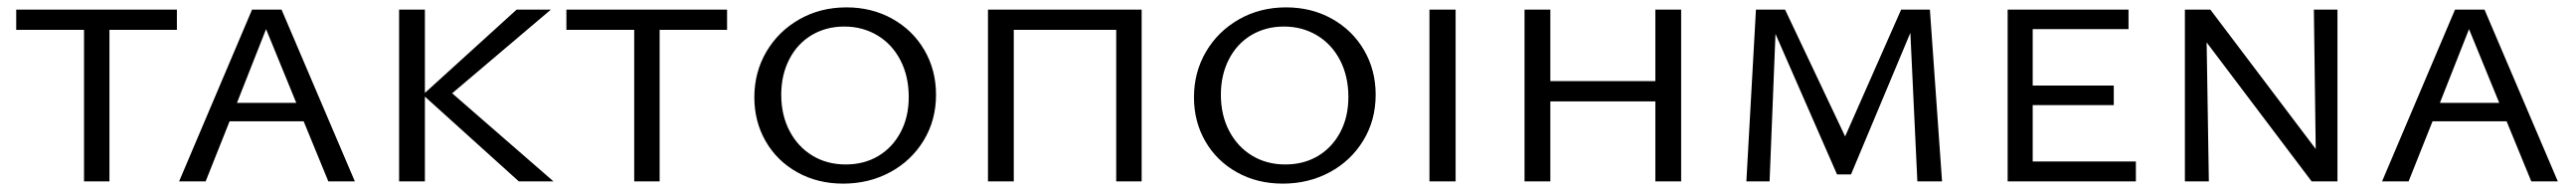

<svg xmlns="http://www.w3.org/2000/svg" viewBox="-20 -492 6990 518"><path d="M460 -411H277V0H208V-411H24V-466H460Z M804 -163H603L538 0H466L664 -466H744L943 0H871ZM784 -213 702 -413 623 -213Z M1388 0 1133 -230V0H1063V-466H1133V-240L1382 -466H1475L1207 -239L1482 0Z M1953 -411H1770V0H1701V-411H1517V-466H1953Z M2027 -228Q2027 -296 2059.5 -351.5Q2092 -407 2149 -439.5Q2206 -472 2277 -472Q2346 -472 2401.5 -441Q2457 -410 2488.5 -356Q2520 -302 2520 -235Q2520 -166 2486.5 -111Q2453 -56 2395.5 -25Q2338 6 2268 6Q2199 6 2144 -24.5Q2089 -55 2058 -108.5Q2027 -162 2027 -228ZM2446 -229Q2446 -285 2423.5 -328.5Q2401 -372 2361 -396Q2321 -420 2271 -420Q2222 -420 2183 -397Q2144 -374 2122 -331.5Q2100 -289 2100 -235Q2100 -180 2122.5 -137Q2145 -94 2184.5 -70Q2224 -46 2275 -46Q2325 -46 2363.5 -69Q2402 -92 2424 -133.5Q2446 -175 2446 -229Z M3078 0H3009V-411H2731V0H2661V-466H3078Z M3220 -228Q3220 -296 3252.5 -351.5Q3285 -407 3342 -439.5Q3399 -472 3470 -472Q3539 -472 3594.5 -441Q3650 -410 3681.5 -356Q3713 -302 3713 -235Q3713 -166 3679.5 -111Q3646 -56 3588.5 -25Q3531 6 3461 6Q3392 6 3337 -24.5Q3282 -55 3251 -108.5Q3220 -162 3220 -228ZM3639 -229Q3639 -285 3616.5 -328.5Q3594 -372 3554 -396Q3514 -420 3464 -420Q3415 -420 3376 -397Q3337 -374 3315 -331.5Q3293 -289 3293 -235Q3293 -180 3315.5 -137Q3338 -94 3377.5 -70Q3417 -46 3468 -46Q3518 -46 3556.5 -69Q3595 -92 3617 -133.5Q3639 -175 3639 -229Z M3859 -466H3930V0H3859Z M4542 -466V0H4472V-217H4187V0H4117V-466H4187V-272H4472V-466Z M5183 0 5164 -403 5003 -19H4965L4798 -400L4782 0H4719L4745 -466H4824L4987 -122L5139 -466H5217L5250 0Z M5776 -54V0H5428V-466H5756V-413H5496V-260H5716V-207H5496V-54Z M6323 -466V0H6253L5968 -377L5974 0H5909V-466H5978L6264 -88L6259 -466Z M6782 -163H6581L6516 0H6444L6642 -466H6722L6921 0H6849ZM6762 -213 6680 -413 6601 -213Z"/></svg>

Font: Ysabeau SC
Style: Regular
Weight: 400
Designer: Christian Thalmann (Catharsis Fonts)
Version: Version 0.003